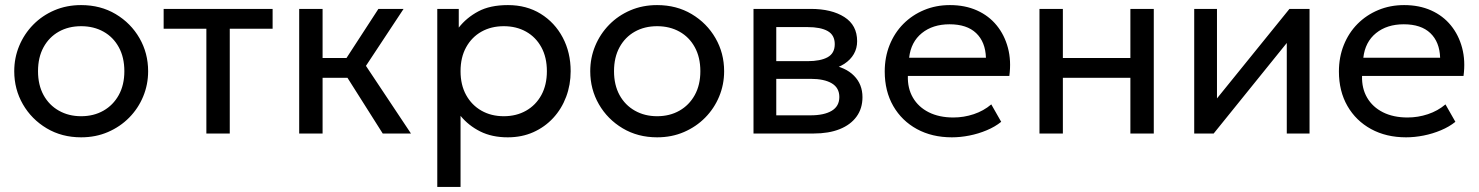

<svg xmlns="http://www.w3.org/2000/svg" viewBox="-20 -525 5814 755"><path d="M299 15Q223 15 163.5 -20.5Q104 -56 70 -115Q36 -174 36 -245Q36 -297.5 55.5 -344.5Q75 -391.5 110.5 -427.8Q146 -464 194 -484.5Q242 -505 299 -505Q375.5 -505 435 -469.5Q494.5 -434 528.5 -375Q562.5 -316 562.5 -245Q562.5 -192.5 543 -145.5Q523.5 -98.5 488 -62.5Q452.5 -26.5 404.5 -5.8Q356.5 15 299 15ZM299 -68Q348.5 -68 386.8 -89.8Q425 -111.5 447 -151.2Q469 -191 469 -245Q469 -299.5 447.2 -339.2Q425.5 -379 387 -400.5Q348.5 -422 299 -422Q249.5 -422 211.2 -400.5Q173 -379 151.2 -339.2Q129.5 -299.5 129.5 -245Q129.5 -191 151.2 -151.2Q173 -111.5 211.5 -89.8Q250 -68 299 -68Z M791.5 0V-412H623.5V-490H1052V-412H883.5V0Z M1485 0 1319.5 -261.5 1468 -490H1567L1419 -266L1596 0ZM1156.5 0V-490H1248.5V-297H1395V-219H1248.5V0Z M1699.5 210V-490H1784V-416.5Q1814.5 -455.5 1860.8 -480.2Q1907 -505 1977.5 -505Q2050.5 -505 2106 -470.8Q2161.5 -436.5 2192.8 -377.5Q2224 -318.5 2224 -245Q2224 -191.5 2206.2 -144.2Q2188.5 -97 2155.5 -61.2Q2122.5 -25.5 2077.2 -5.2Q2032 15 1976.5 15Q1914.5 15 1868.2 -8.2Q1822 -31.5 1791 -69.5V210ZM1961 -68Q2010.5 -68 2048.8 -89.8Q2087 -111.5 2108.8 -151.2Q2130.5 -191 2130.5 -245Q2130.5 -299.5 2108.8 -339.2Q2087 -379 2048.8 -400.5Q2010.5 -422 1961 -422Q1911.5 -422 1873.2 -400.5Q1835 -379 1813 -339.2Q1791 -299.5 1791 -245Q1791 -191 1813 -151.2Q1835 -111.5 1873.2 -89.8Q1911.5 -68 1961 -68Z M2564 15Q2488 15 2428.5 -20.5Q2369 -56 2335 -115Q2301 -174 2301 -245Q2301 -297.5 2320.5 -344.5Q2340 -391.5 2375.5 -427.8Q2411 -464 2459 -484.5Q2507 -505 2564 -505Q2640.5 -505 2700 -469.5Q2759.5 -434 2793.5 -375Q2827.5 -316 2827.5 -245Q2827.5 -192.5 2808 -145.5Q2788.5 -98.5 2753 -62.5Q2717.5 -26.5 2669.5 -5.8Q2621.5 15 2564 15ZM2564 -68Q2613.5 -68 2651.8 -89.8Q2690 -111.5 2712 -151.2Q2734 -191 2734 -245Q2734 -299.5 2712.2 -339.2Q2690.5 -379 2652 -400.5Q2613.5 -422 2564 -422Q2514.5 -422 2476.2 -400.5Q2438 -379 2416.2 -339.2Q2394.5 -299.5 2394.5 -245Q2394.5 -191 2416.2 -151.2Q2438 -111.5 2476.5 -89.8Q2515 -68 2564 -68Z M2943 0V-490H3168Q3250 -490 3300.2 -458Q3350.5 -426 3350.5 -363Q3350.5 -335 3337.5 -312.5Q3324.5 -290 3300.5 -274.2Q3276.5 -258.5 3244 -251L3242.5 -271Q3305 -261 3338.2 -227.2Q3371.5 -193.5 3371.5 -143Q3371.5 -98.5 3348.2 -66.5Q3325 -34.5 3282 -17.2Q3239 0 3179.5 0ZM3032.5 -71.5H3167Q3221 -71.5 3250.8 -89.5Q3280.5 -107.5 3280.5 -143.5Q3280.5 -179.5 3251 -197.2Q3221.5 -215 3167 -215H3018.5V-284.5H3155.5Q3206.5 -284.5 3234.5 -300Q3262.5 -315.5 3262.5 -351.5Q3262.5 -387 3234.8 -402.8Q3207 -418.5 3155.5 -418.5H3032.5Z M3723 15Q3645 15 3585.5 -17.5Q3526 -50 3492.5 -108.2Q3459 -166.5 3459 -244Q3459 -300 3478.2 -348Q3497.5 -396 3532.2 -431Q3567 -466 3613.8 -485.5Q3660.5 -505 3715.5 -505Q3775 -505 3821.8 -484Q3868.5 -463 3899.2 -425.2Q3930 -387.5 3943.5 -336.8Q3957 -286 3949 -226.5H3550Q3548.5 -177.5 3570 -140.8Q3591.5 -104 3632.2 -83.5Q3673 -63 3729 -63Q3770 -63 3809 -76Q3848 -89 3878 -114.5L3917 -46Q3893 -26.5 3860.2 -12.8Q3827.5 1 3792 8Q3756.5 15 3723 15ZM3555 -298H3857Q3855 -360 3818.5 -394.8Q3782 -429.5 3714 -429.5Q3648 -429.5 3605 -394.8Q3562 -360 3555 -298Z M4067.5 0V-490H4159.5V-297H4425V-490H4517V0H4425V-219H4159.5V0Z M4676 0V-490H4765.5V-138L5050.5 -490H5129.5V0H5040V-356L4752.5 0Z M5509 15Q5431 15 5371.5 -17.5Q5312 -50 5278.5 -108.2Q5245 -166.5 5245 -244Q5245 -300 5264.2 -348Q5283.5 -396 5318.2 -431Q5353 -466 5399.8 -485.5Q5446.5 -505 5501.5 -505Q5561 -505 5607.8 -484Q5654.5 -463 5685.2 -425.2Q5716 -387.5 5729.5 -336.8Q5743 -286 5735 -226.5H5336Q5334.5 -177.5 5356 -140.8Q5377.5 -104 5418.2 -83.5Q5459 -63 5515 -63Q5556 -63 5595 -76Q5634 -89 5664 -114.5L5703 -46Q5679 -26.5 5646.2 -12.8Q5613.5 1 5578 8Q5542.5 15 5509 15ZM5341 -298H5643Q5641 -360 5604.5 -394.8Q5568 -429.5 5500 -429.5Q5434 -429.5 5391 -394.8Q5348 -360 5341 -298Z"/></svg>

Font: Geologica Roman Light
Style: Regular
Weight: 300
Designer: Sindre Bremnes, Frode Helland
Foundry: Monokrom Skriftforlag AS
Version: Version 1.010;gftools[0.9.28]